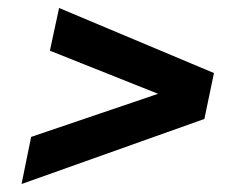

<svg xmlns="http://www.w3.org/2000/svg" viewBox="-20 -493 620 481"><path d="M34 -32 58 -150 376 -258 105 -366 128 -473 516 -310 492 -195Z"/></svg>

Font: Saira Expanded
Style: Bold Italic
Weight: 700
Width: 7
Italic angle: -12°
Designer: Hector Gatti with collaboration of the Omnibus-Type team
Foundry: Omnibus-Type
Version: Version 1.101